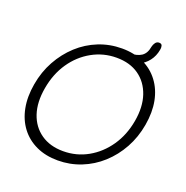

<svg xmlns="http://www.w3.org/2000/svg" viewBox="-143 -944 1052 1086"><g transform="rotate(20 383.0 -401.0)"><path d="M717.8 -349.6Q704.1 -270.5 668 -205.1Q631.8 -139.6 578.6 -91.3Q525.4 -43 459 -16.6Q392.6 9.8 319.3 9.8Q246.1 9.8 189.5 -16.6Q132.8 -43 96.2 -91.3Q59.6 -139.6 46.9 -205.6Q34.2 -271.5 47.9 -349.6Q61.5 -428.7 97.7 -494.1Q133.8 -559.6 187 -608.4Q240.2 -657.2 306.6 -683.6Q373 -710 446.3 -710Q519.5 -710 576.2 -683.6Q632.8 -657.2 669.4 -608.4Q706.1 -559.6 718.8 -494.1Q731.4 -428.7 717.8 -349.6ZM654.3 -349.6Q669.9 -438.5 647 -506.3Q624 -574.2 569.8 -612.3Q515.6 -650.4 435.5 -650.4Q356.4 -650.4 288.1 -612.3Q219.7 -574.2 173.8 -506.8Q127.9 -439.5 112.3 -349.6Q96.7 -260.7 119.1 -193.4Q141.6 -126 196.3 -87.9Q251 -49.8 330.1 -49.8Q410.2 -49.8 478 -87.9Q545.9 -126 592.3 -193.4Q638.7 -260.7 654.3 -349.6ZM482.4 -646.5 492.2 -699.2Q539.1 -699.2 565.4 -716.8Q591.8 -734.4 598.6 -776.4Q601.6 -790 609.9 -801.3Q618.2 -812.5 631.8 -812.5Q647.5 -812.5 650.4 -800.3Q653.3 -788.1 650.4 -776.4Q643.6 -737.3 621.1 -708Q598.6 -678.7 564 -662.6Q529.3 -646.5 482.4 -646.5Z"/></g></svg>

Font: Quicksand
Style: Italic
Weight: 400
Designer: Andrew Paglinawan
Foundry: Andrew Paglinawan
Version: Version 3.006